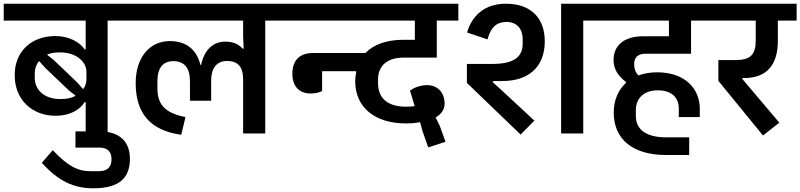

<svg xmlns="http://www.w3.org/2000/svg" viewBox="-40 -718 4306 1033"><path d="M421 0H539V-607H662V-698H-20V-607H421V-452H416C390 -490 334 -524 257 -524C130 -524 39 -442 39 -314C39 -179 135 -95 260 -95C335 -95 390 -127 416 -169H421ZM406 -240 374 -276 247 -397 215 -422V-425C236 -434 258 -436 284 -436C376 -436 425 -381 425 -332V-292C425 -274 420 -256 409 -240ZM285 -185C192 -185 147 -240 147 -298V-324C147 -347 154 -369 169 -388H172L203 -353L331 -231L365 -205V-202C342 -189 316 -185 285 -185Z M463 295C608 295 659 234 659 136C659 46 605 -11 498 -11H366V76H495C538 76 560 98 560 138C560 181 538 203 491 203H446C377 203 323 174 244 90L185 158C277 259 358 295 463 295Z M1268 0H1387V-607H1509V-698H622V-607H1268V-523L1271 -456H1266C1243 -480 1217 -494 1172 -494C1108 -494 1059 -451 1042 -369H1038C1019 -450 963 -497 874 -497C764 -497 690 -408 690 -271C690 -109 768 -16 935 7L958 -88C849 -110 807 -154 807 -243V-282C807 -352 836 -389 893 -389C952 -389 982 -352 982 -282V-176H1096V-284C1096 -351 1125 -390 1183 -390C1239 -390 1268 -357 1268 -295Z M1469 -607H2192V-504H2131C2039 -504 1970 -478 1926 -433H1646C1570 -433 1533 -392 1533 -321C1533 -254 1569 -215 1632 -215C1660 -215 1678 -221 1693 -228V-335H1874L1877 -332C1873 -315 1871 -300 1871 -281C1871 -140 1978 -54 2142 -54C2176 -54 2196 -56 2220 -61L2233 -13L2264 75L2357 45L2326 -41L2304 -86C2335 -105 2352 -128 2352 -161C2352 -217 2317 -260 2258 -260C2220 -260 2188 -246 2166 -231L2191 -147C2179 -145 2163 -144 2144 -144C2042 -144 1994 -193 1994 -270V-292C1994 -355 2034 -408 2131 -408H2310V-607H2426V-698H1469Z M2761 6 2835 -69 2667 -225 2611 -276 2614 -282H2663C2800 -282 2891 -354 2891 -496C2891 -616 2821 -698 2682 -698C2565 -698 2498 -631 2473 -543L2583 -506C2600 -571 2632 -600 2685 -600C2739 -600 2772 -565 2772 -507V-482C2772 -413 2726 -374 2609 -374H2472V-272ZM2979 0H3098V-607H3220V-698H2979Z M3544 116H3668V21H3544C3428 21 3381 -28 3381 -93V-126C3381 -185 3420 -232 3499 -232C3577 -232 3612 -190 3612 -134V-88H3725V-133C3725 -243 3643 -329 3496 -329C3458 -329 3424 -323 3395 -312C3377 -332 3372 -349 3372 -375C3372 -406 3390 -429 3432 -429H3678V-607H3795V-698H3180V-607H3559V-523H3422C3314 -523 3261 -471 3261 -395C3261 -344 3288 -307 3328 -277V-272C3286 -234 3262 -179 3262 -112C3262 26 3358 116 3544 116Z M4065 11 4153 -58 3954 -293V-298H3962C4087 -298 4145 -370 4145 -499V-607H4246V-698H3755V-607H4026V-500C4026 -424 3997 -395 3919 -395H3825V-283Z"/></svg>

Font: IBM Plex Devanagari Medium
Style: Regular
Weight: 600
Designer: Mike Abbink, Paul van der Laan, Pieter van Rosmalen, Erin McLaughlin
Foundry: Bold Monday
Version: Version 1.0